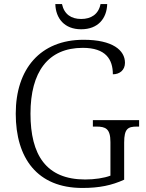

<svg xmlns="http://www.w3.org/2000/svg" viewBox="-20 -921 722 951"><path d="M382 -776C466 -776 509 -830 511 -901H478C468 -850 431 -827 382 -827C333 -827 298 -850 287 -901H254C256 -830 299 -776 382 -776ZM388 10C472 10 534 -3 595 -31V-215C595 -284 614 -294 658 -294H669V-326H440V-294H457C503 -294 527 -284 527 -217V-51C496 -39 448 -32 402 -32C208 -32 131 -154 131 -358C131 -565 218 -684 390 -684C504 -684 539 -627 539 -553C573 -553 599 -574 599 -610C599 -672 538 -724 394 -724C180 -724 58 -580 58 -358C58 -137 165 10 388 10Z"/></svg>

Font: Noto Serif Devanagari Light
Style: Regular
Weight: 300
Designer: Universal Thirst, Indian Type Foundry and the Monotype Design Team
Foundry: Monotype Imaging Inc.
Version: Version 2.004